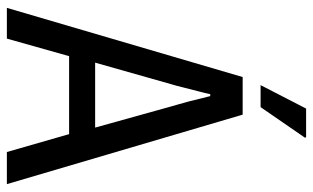

<svg xmlns="http://www.w3.org/2000/svg" viewBox="-196 -715 911 559"><g transform="rotate(90 259.5 -435.5)"><path d="M2.9 0 204.3 -686.5H313.8L516.1 0H422.6L370.5 -181.2H143.5L92.4 0ZM162.4 -257H351.5L289.9 -478.2Q287.4 -488.1 283.2 -501.5Q279.1 -514.9 275.1 -530.8Q271.1 -546.8 267.2 -562.9Q263.2 -579.1 259.8 -592.1H254.2Q250.8 -576.1 245.3 -555.4Q239.8 -534.7 234.6 -513.6Q229.5 -492.5 225.1 -478.2ZM227.8 -738.7 296.1 -871.2H379.8L380.8 -867.7L291.9 -738.7Z"/></g></svg>

Font: Archivo SemiBold Condensed
Style: Regular
Weight: 600
Width: 3
Version: Version 2.001